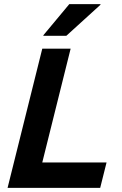

<svg xmlns="http://www.w3.org/2000/svg" viewBox="-20 -911 593 931"><path d="M16.7 0 185 -675H322.5L185 -123.3H496.7L465.8 0ZM190 -737.5 190.8 -740.8 315.8 -890.8H467.5L466.7 -887.5L301.7 -737.5Z"/></svg>

Font: Funnel Sans
Style: Bold Italic
Weight: 700
Italic angle: -14.036°
Designer: NORD ID, Kristian Moeller
Foundry: Dicotype
Version: Version 1.000